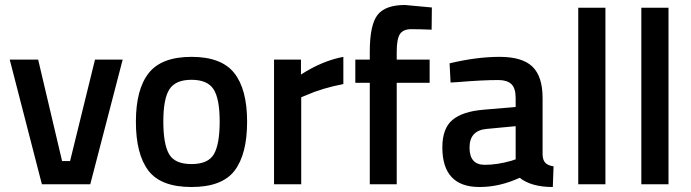

<svg xmlns="http://www.w3.org/2000/svg" viewBox="-20 -739 2773 770"><path d="M19 -500H133L229 -93H261L361 -500H472L342 0H148Z M576.5 -446Q628 -511 748 -511Q868 -511 919.5 -446Q971 -381 971 -251Q971 -121 921 -55Q871 11 748 11Q625 11 575 -55Q525 -121 525 -251Q525 -381 576.5 -446ZM658 -121Q681 -81 748 -81Q815 -81 838 -121Q861 -161 861 -252Q861 -343 836.5 -381Q812 -419 748 -419Q684 -419 659.5 -381Q635 -343 635 -252Q635 -161 658 -121Z M1079 0V-500H1187V-440Q1272 -495 1357 -511V-402Q1271 -385 1210 -358L1188 -349V0Z M1571 -407V0H1463V-407H1405V-500H1463V-532Q1463 -639 1494 -679Q1525 -719 1604 -719L1712 -709L1711 -620Q1662 -622 1629.5 -622Q1597 -622 1584 -602.5Q1571 -583 1571 -531V-500H1703V-407Z M2156 -346V-118Q2157 -96 2167.5 -85.5Q2178 -75 2200 -72L2197 11Q2111 11 2064 -26Q1984 11 1903 11Q1754 11 1754 -148Q1754 -224 1794.5 -258Q1835 -292 1919 -299L2048 -310V-346Q2048 -386 2030.5 -402Q2013 -418 1979 -418Q1915 -418 1819 -410L1787 -408L1783 -485Q1892 -511 1983.5 -511Q2075 -511 2115.5 -471.5Q2156 -432 2156 -346ZM1932 -222Q1863 -216 1863 -147Q1863 -78 1924 -78Q1974 -78 2030 -94L2048 -100V-233Z M2299 0V-708H2408V0Z M2552 0V-708H2661V0Z"/></svg>

Font: TitilliumWebSemiBold
Style: Bold
Weight: 600
Version: Version 1.001;PS 57.000;hotconv 1.0.70;makeotf.lib2.5.55311